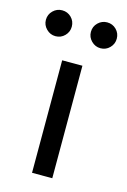

<svg xmlns="http://www.w3.org/2000/svg" viewBox="-123 -638 455 687"><g transform="rotate(15 104.0 -295.0)"><path d="M66.7 0Q66.7 0 66.7 -416.7Q66.7 -416.7 141.7 -416.7Q141.7 -416.7 141.7 0Q141.7 0 66.7 0ZM20.8 -493.8Q1.4 -493.8 -12.8 -508Q-27.1 -522.2 -27.1 -541.7Q-27.1 -561.8 -12.8 -575.7Q1.4 -589.6 20.8 -589.6Q41 -589.6 54.9 -575.7Q68.8 -561.8 68.8 -541.7Q68.8 -522.2 54.9 -508Q41 -493.8 20.8 -493.8ZM187.5 -493.8Q168.1 -493.8 153.8 -508Q139.6 -522.2 139.6 -541.7Q139.6 -561.8 153.8 -575.7Q168.1 -589.6 187.5 -589.6Q207.6 -589.6 221.5 -575.7Q235.4 -561.8 235.4 -541.7Q235.4 -522.2 221.5 -508Q207.6 -493.8 187.5 -493.8Z"/></g></svg>

Font: co2trust
Style: Regular
Weight: 400
Designer: Kristian Moeller
Foundry: Dicotype
Version: Version 1.000